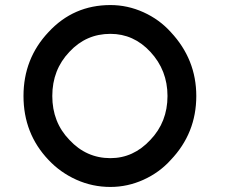

<svg xmlns="http://www.w3.org/2000/svg" viewBox="-20 -740 890 760"><path d="M417 -720Q485 -720 548 -691.5Q611 -663 656 -613Q757 -505 757 -360Q757 -213 656 -107Q611 -57 548 -28.5Q485 0 417 0Q346 0 282.5 -28.5Q219 -57 172 -107Q73 -211 73 -360Q73 -508 172 -613Q271 -720 417 -720ZM575 -186Q643 -257 643 -360Q643 -462 575 -535Q509 -606 417 -606Q321 -606 255 -535Q187 -464 187 -360Q187 -256 255 -186Q322 -114 417 -114Q508 -114 575 -186Z"/></svg>

Font: Quicksand
Style: Bold
Weight: 700
Designer: Andrew Paglinawan
Foundry: Andrew Paglinawan
Version: 1.002